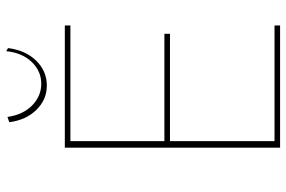

<svg xmlns="http://www.w3.org/2000/svg" viewBox="-172 -751 923 619"><g transform="rotate(-90 289.5 -441.5)"><path d="M323 -752Q278 -752 245 -785.5Q212 -819 205 -873L222 -879Q229 -829 259 -799.5Q289 -770 329 -770Q370 -770 399.5 -801Q429 -832 434 -883L444 -877Q437 -821 403.5 -786.5Q370 -752 323 -752ZM123 0V-694H517V-676H144V-373H490V-355H144V-18H517V0Z"/></g></svg>

Font: Cantarell Thin
Style: Regular
Weight: 100
Designer: Dave Crossland, Nikolaus Waxweiler, Florian Fecher, Jacques Le Bailly, Eben Sorkin, Alexei Vanyashin, Alexios Zavras, Em
Version: Version 0.303